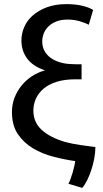

<svg xmlns="http://www.w3.org/2000/svg" viewBox="-20 -757 501 932"><path d="M411 -637Q394 -646 366.5 -654Q339 -662 309 -662Q277 -662 254 -653Q231 -644 215.5 -629Q200 -614 192.5 -595Q185 -576 185 -555Q185 -530 196 -510Q207 -490 225.5 -476.5Q244 -463 269.5 -455Q295 -447 325 -446Q335 -445 349 -445Q363 -445 376 -445V-372H345Q294 -372 255.5 -360Q217 -348 192 -327Q167 -306 154.5 -278.5Q142 -251 142 -220Q142 -163 183 -126Q224 -89 296 -68Q329 -59 370 -53Q411 -47 443 -43Q443 -17 437.5 12.5Q432 42 423 69Q414 96 402.5 119Q391 142 379 155L312 135Q317 126 322.5 111.5Q328 97 332.5 81Q337 65 340.5 50Q344 35 345 25Q295 18 240.5 4Q186 -10 141 -36.5Q96 -63 67 -105.5Q38 -148 38 -213Q38 -250 50.5 -282.5Q63 -315 84.5 -341.5Q106 -368 135 -387Q164 -406 197 -415V-416Q140 -435 112 -472.5Q84 -510 84 -561Q84 -594 97.5 -625.5Q111 -657 138.5 -681.5Q166 -706 207 -721.5Q248 -737 302 -737Q345 -737 377.5 -729.5Q410 -722 432 -709Z"/></svg>

Font: BM YEONSUNG
Style: Regular
Weight: 400
Designer: Bongjin Kim; Myungsoo Han; Jaehyun Keum; Jihee Min; Dokyung Lee; Chorong Kim; Jooyeon Kang; Sang-a Kim;
Foundry: Sandoll Communications Inc.
Version: Version 1.000;PS 1;hotconv 16.6.51;makeotf.lib2.5.65220